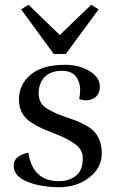

<svg xmlns="http://www.w3.org/2000/svg" viewBox="-20 -769 490 800"><path d="M226 -14Q266 -14 295.5 -36Q325 -58 325 -110Q325 -145 293.5 -168Q262 -191 215 -209.5Q168 -228 151.5 -235.5Q135 -243 108 -260Q59 -293 59 -355Q59 -417 108 -458Q157 -499 251 -499Q311 -499 353.5 -472.5Q396 -446 396 -409Q396 -372 368 -358Q353 -351 338.5 -351Q324 -351 310 -357Q314 -375 314 -396Q314 -417 304 -438Q287 -474 239 -474Q191 -474 166 -448Q141 -422 141 -380Q141 -337 177 -316Q204 -299 244 -285Q284 -271 298.5 -265.5Q313 -260 337 -247Q361 -234 373 -220Q404 -186 404 -128Q404 -70 352 -29.5Q300 11 225 11Q150 11 93.5 -12Q37 -35 37 -79Q37 -120 98 -133Q116 -14 226 -14ZM391 -730 254 -544H204L68 -730L99 -749L229 -623L360 -749Z"/></svg>

Font: Rufina
Style: Regular
Weight: 400
Designer: Martin Sommaruga
Foundry: Martin Sommaruga
Version: Version 1.001